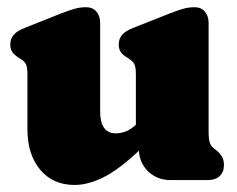

<svg xmlns="http://www.w3.org/2000/svg" viewBox="-20 -499 658 532"><path d="M56 -141V-292.5Q56 -313.5 51.5 -321.8Q47 -330 38 -335L32 -339Q20.5 -346 14.5 -354.2Q8.5 -362.5 8.5 -376Q8.5 -391 17.5 -402Q26.5 -413 48 -421.5L146 -460.5Q171.5 -470.5 187 -474.8Q202.5 -479 218.5 -479Q237 -479 247.2 -466.8Q257.5 -454.5 257.5 -435.5V-190.5Q257.5 -129.5 301 -129.5Q315 -129.5 328.5 -134.8Q342 -140 355.5 -152.5L356.5 -153.5V-292.5Q356.5 -313.5 352 -321.8Q347.5 -330 338.5 -335L333 -339Q321 -346 315 -354.2Q309 -362.5 309 -376Q309 -391 318 -402Q327 -413 348.5 -421.5L447 -460.5Q472.5 -470.5 488 -474.8Q503.5 -479 519 -479Q537.5 -479 547.8 -466.8Q558 -454.5 558 -435.5V-138Q558 -113 561.2 -103.8Q564.5 -94.5 571 -89.5L577 -84.5Q588 -76 594.2 -66.2Q600.5 -56.5 600.5 -42Q600.5 -22 588.5 -11Q576.5 0 556 0H452.5Q416 0 391.2 -23.5Q366.5 -47 365 -81.5Q309.5 -29 266.8 -7.8Q224 13.5 186.5 13.5Q127 13.5 91.5 -28.5Q56 -70.5 56 -141Z"/></svg>

Font: Fraunces 72pt S100 Black
Style: Regular
Weight: 900
Version: Version 1.000; ttfautohint (v1.8.3)